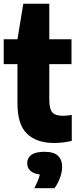

<svg xmlns="http://www.w3.org/2000/svg" viewBox="-20 -760 420 1034"><path d="M272 10Q177.5 10 125.8 -39.5Q74 -89 74 -203V-414.5H0V-548.5H74L105.5 -740H245.5V-548.5H365V-414.5H245.5V-222.5Q245.5 -173.5 261.5 -155Q277.5 -136.5 318 -136.5Q329 -136.5 340.5 -137.5Q352 -138.5 366.5 -141V-1.5Q347 3.5 321.8 6.8Q296.5 10 272 10ZM165 253.5Q188.5 208.5 194.5 179.5Q159 175 142.8 159Q126.5 143 126.5 118.5Q126.5 90.5 148.8 74Q171 57.5 220 57.5Q269.5 57.5 292 78.8Q314.5 100 314.5 138.5Q314.5 167 302.5 199Q290.5 231 273.5 253.5Z"/></svg>

Font: Encode Sans Condensed Condensed ExtraBold
Style: Regular
Weight: 800
Width: 3
Designer: Multiple Designers
Foundry: Impallari Type
Version: Version 3.000; ttfautohint (v1.8.3) -l 8 -r 50 -G 200 -x 14 